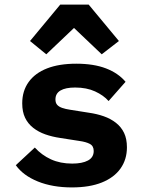

<svg xmlns="http://www.w3.org/2000/svg" viewBox="-20 -806 640 838"><path d="M294 12Q209 12 145 -14Q81 -40 49 -85L132 -162Q162 -129 202.5 -110.5Q243 -92 295 -92Q339 -92 364 -105.5Q389 -119 389 -147Q389 -169 372 -178Q355 -187 325 -191L242 -204Q208 -209 178 -219.5Q148 -230 125 -248Q102 -266 89.5 -292Q77 -318 77 -355Q77 -409 105 -448Q133 -487 185.5 -507.5Q238 -528 313 -528Q389 -528 442.5 -507.5Q496 -487 528 -449L454 -365Q432 -390 395 -407Q358 -424 308 -424Q266 -424 244 -411Q222 -398 222 -372Q222 -357 229.5 -348.5Q237 -340 251.5 -335Q266 -330 286 -327L368 -314Q403 -309 433 -298.5Q463 -288 486 -270Q509 -252 521.5 -226Q534 -200 534 -163Q534 -110 506 -70.5Q478 -31 424.5 -9.5Q371 12 294 12ZM367 -786 499 -627 424 -569 303 -684 182 -569 111 -627 243 -786Z"/></svg>

Font: Lilex
Style: Regular
Weight: 400
Monospace: yes
Designer: Mike Abbink, Paul van der Laan, Pieter van Rosmalen, Mikhael Khrustik
Foundry: Mikhael Khrustik
Version: Version 2.510